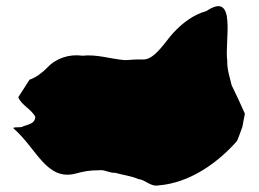

<svg xmlns="http://www.w3.org/2000/svg" viewBox="-20 -617 823 610"><path d="M24 -208C96 -146 128 -40 222 -66C248 -73 266 -76 294 -76C312 -79 327 -67 346 -68C370 -61 397 -58 420 -48C442 -46 458 -23 484 -28C584 -36 673 -101 732 -168C735 -171 750 -214 750 -214L758 -256L738 -300L716 -346C710 -372 701 -397 702 -424C693 -485 734 -648 636 -582C593 -570 559 -543 530 -512C506 -486 472 -428 436 -428H416C401 -428 390 -426 376 -426C330 -430 288 -445 242 -440C200 -446 158 -432 130 -402C117 -388 92 -369 74 -364L38 -308C49 -282 80 -270 92 -246C92 -222 64 -221 50 -214C45 -211 16 -215 24 -208Z"/></svg>

Font: Camosport
Style: Regular
Weight: 400
Version: Version 001.000